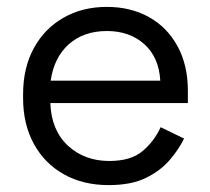

<svg xmlns="http://www.w3.org/2000/svg" viewBox="-20 -523 608 557"><path d="M47 -238V-250Q47 -326 78 -383Q109 -440 164 -471.5Q219 -503 290 -503Q359 -503 412 -473.5Q465 -444 495 -389Q525 -334 525 -260V-224H126Q129 -145 177 -100.5Q225 -56 297 -56Q360 -56 394 -85Q428 -114 446 -154L514 -121Q499 -90 472.5 -59Q446 -28 403.5 -7Q361 14 295 14Q221 14 165 -17.5Q109 -49 78 -106Q47 -163 47 -238ZM445 -289Q441 -357 398.5 -395Q356 -433 290 -433Q223 -433 180 -395Q137 -357 127 -289Z"/></svg>

Font: Space Grotesk Frontify
Style: Regular
Weight: 400
Designer: Florian Karsten
Version: Version 2.000